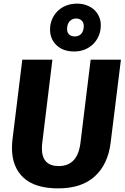

<svg xmlns="http://www.w3.org/2000/svg" viewBox="-20 -1022 690 1059"><path d="M647 -693 590 -233Q575 -115 502.5 -49Q430 17 301 17Q173 17 109.5 -42Q46 -101 46 -206Q46 -228 49 -254L103 -693H269L214 -242Q211 -221 211 -204Q211 -106 304 -106Q409 -106 424 -236L480 -693ZM393 -821Q415 -821 428.5 -836Q442 -851 442 -879Q442 -898 430 -909Q418 -920 401 -920Q378 -920 364 -904.5Q350 -889 350 -862Q350 -842 361.5 -831.5Q373 -821 393 -821ZM389 -738Q328 -738 292 -772.5Q256 -807 256 -859Q256 -889 267 -915Q278 -941 297.5 -960.5Q317 -980 344.5 -991Q372 -1002 405 -1002Q433 -1002 457.5 -993Q482 -984 499 -968.5Q516 -953 526 -931Q536 -909 536 -883Q536 -852 525 -825.5Q514 -799 494.5 -779.5Q475 -760 448 -749Q421 -738 389 -738Z"/></svg>

Font: Szlgxwxxxixliatcpuztgldltzi
Style: Regular
Weight: 700
Italic angle: -8°
Designer: Carrois Corporate & Edenspiekermann
Foundry: Carrois Corporate GbR & Edenspiekermann AG
Version: Version 2.001